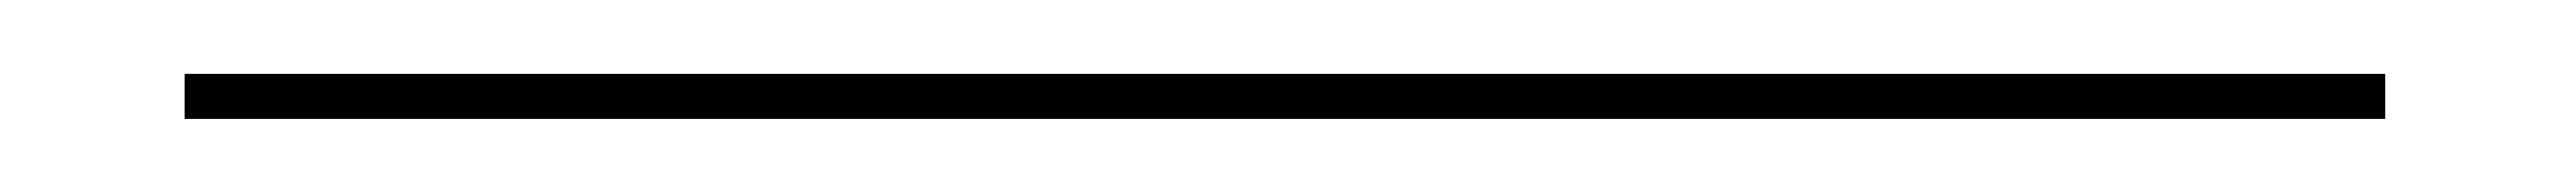

<svg xmlns="http://www.w3.org/2000/svg" viewBox="-20 20 696 52"><path d="M30 52.2V40H626V52.2Z"/></svg>

Font: Big Shoulders Inline Display Light
Style: Regular
Weight: 300
Designer: Patric King
Foundry: XO Type Co
Version: Version 1.000